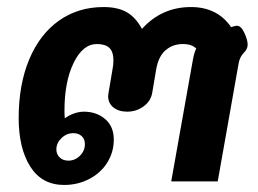

<svg xmlns="http://www.w3.org/2000/svg" viewBox="-20 -515 732 545"><path d="M33 -180Q33 -275 63 -346.5Q93 -418 147.5 -456.5Q202 -495 274 -495Q314 -495 339.5 -480.5Q365 -466 383 -433Q439 -495 522 -495Q597 -495 636 -438Q648 -442 652 -442Q664 -442 673 -423Q683 -402 683 -388Q683 -376 672 -365Q660 -353 657 -333L598 0H466L528 -348Q532 -368 537 -377Q525 -390 499 -390Q470 -390 449.5 -372Q429 -354 423 -316L412 -251Q408 -228 387.5 -213Q367 -198 341 -198Q317 -198 302 -210Q287 -222 287 -242L288 -251L299 -316Q302 -331 302 -343Q302 -368 290.5 -379Q279 -390 255 -390Q215 -390 189 -336.5Q163 -283 163 -201Q163 -186 164 -179Q174 -187 189 -192.5Q204 -198 218 -198Q254 -198 278.5 -177Q303 -156 303 -119Q303 -83 284.5 -53.5Q266 -24 233.5 -7Q201 10 162 10Q99 10 66 -42Q33 -94 33 -180ZM221 -106Q221 -120 212 -128.5Q203 -137 188 -137Q169 -137 154.5 -123Q140 -109 140 -91Q140 -77 149.5 -68Q159 -59 174 -59Q193 -59 207 -73Q221 -87 221 -106Z"/></svg>

Font: Niramit
Style: Bold Italic
Weight: 700
Italic angle: -10°
Designer: Katatrad Aksorn Co.,Ltd.
Foundry: Cadson Demak Co.,Ltd.
Version: Version 1.001; ttfautohint (v1.6)